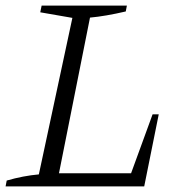

<svg xmlns="http://www.w3.org/2000/svg" viewBox="-27 -667 642 687"><path d="M519 -258H541L489 0H-7L-3 -21Q56 -38 112 -43L232 -603L117 -623L122 -647H427L423 -626Q350 -609 295 -604L184 -47H442Z"/></svg>

Font: Piazzolla SC Light
Style: Italic
Weight: 300
Italic angle: -11.3°
Designer: Juan Pablo del Peral
Foundry: Huerta Tipografica
Version: Version 1.330